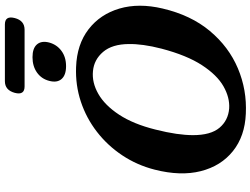

<svg xmlns="http://www.w3.org/2000/svg" viewBox="-146 -914 1075 824"><g transform="rotate(-90 392.0 -502.5)"><path d="M515.5 -714Q613 -710.5 677.8 -660.5Q742.5 -610.5 766.8 -527.8Q791 -445 767 -343Q738.5 -221 670.5 -139.8Q602.5 -58.5 510 -19.5Q417.5 19.5 315.5 14.5Q219 10.5 155 -40.8Q91 -92 69 -178.8Q47 -265.5 75.5 -377Q95 -453 137 -516Q179 -579 237.8 -624.5Q296.5 -670 367.2 -693.5Q438 -717 515.5 -714ZM338 -57Q385 -54 433.2 -81.5Q481.5 -109 523.8 -173.8Q566 -238.5 594.5 -346.5Q605.5 -389 610.2 -424Q615 -459 614.5 -487.5Q614 -559 580.8 -598Q547.5 -637 498.5 -641.5Q449.5 -646.5 400.5 -618.5Q351.5 -590.5 311.2 -529.2Q271 -468 247.5 -373.5Q235 -324 229.2 -284Q223.5 -244 223.5 -212.5Q223.5 -136 255.2 -98.5Q287 -61 338 -57ZM519.5 -757Q481 -757 464.2 -776.5Q447.5 -796 456.5 -829.5Q465 -862.5 492.2 -881.8Q519.5 -901 558 -901Q596.5 -901 613 -881.8Q629.5 -862.5 621 -829.5Q612 -796.5 585.2 -776.8Q558.5 -757 519.5 -757ZM405 -977Q416.5 -1019.5 455 -1019.5H698.5Q737 -1019.5 726 -977Q715 -935 676 -935H432.5Q394 -935 405 -977Z"/></g></svg>

Font: Fraunces 9pt S100 SemiBold
Style: Italic
Weight: 600
Italic angle: -16°
Version: Version 1.000; ttfautohint (v1.8.3)